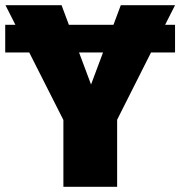

<svg xmlns="http://www.w3.org/2000/svg" viewBox="-35 -716 691 736"><path d="M598 -621 636 -696H428L400 -621H229L201 -696H-14L24 -621H-15V-515H77L208 -256V0H414V-257L544 -515H636V-621ZM314 -392 268 -515H360Z"/></svg>

Font: Fira Sans Heavy
Style: Regular
Weight: 900
Designer: bBox Type GmbH & Carrois Corporate GbR & Edenspiekermann AG
Foundry: bBox Type GmbH & Carrois Corporate GbR & Edenspiekermann AG
Version: Version 4.300;PS 004.300;hotconv 1.0.88;makeotf.lib2.5.64775